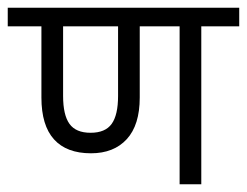

<svg xmlns="http://www.w3.org/2000/svg" viewBox="-44 -476 638 496"><path d="M476 -408V0H420V-408H317V-224Q317 -153 283.5 -116.5Q250 -80 191 -80Q128 -80 95.5 -116Q63 -152 63 -224V-408H-24V-456H574V-408ZM119 -408V-228Q119 -179 135.5 -156Q152 -133 190 -133Q228 -133 244.5 -156Q261 -179 261 -228V-408Z"/></svg>

Font: Cambay Devanagari
Style: Regular
Weight: 400
Designer: Pooja Saxena
Foundry: Pooja Saxena
Version: Version 1.180;PS 001.180;hotconv 1.0.70;makeotf.lib2.5.58329